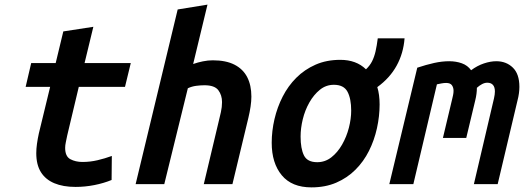

<svg xmlns="http://www.w3.org/2000/svg" viewBox="-20 -797 2280 831"><path d="M307 12Q253 12 215 -4Q177 -20 157 -52Q137 -84 137 -134Q137 -153 140 -174.5Q143 -196 148 -219L197 -421H91L115 -524H221L254 -661L384 -681L346 -524H546L521 -421H321L271 -211Q268 -196 265 -182Q262 -168 262 -157Q262 -120 284.5 -108Q307 -96 337 -96Q370 -96 402 -103.5Q434 -111 464 -122L463 -18Q429 -4 388.5 4Q348 12 307 12Z M567 0 749 -756 878 -777 816 -520Q836 -527 858 -531.5Q880 -536 901 -536Q958 -536 995 -517Q1032 -498 1050 -463Q1068 -428 1068 -379Q1068 -359 1064.5 -335.5Q1061 -312 1055 -287L986 0H862L926 -269Q931 -289 936 -311.5Q941 -334 941 -355Q941 -385 925 -406.5Q909 -428 865 -428Q848 -428 829 -425.5Q810 -423 793 -415L691 0Z M1328 14Q1243 14 1199.5 -38.5Q1156 -91 1156 -179Q1156 -230 1168 -281.5Q1180 -333 1203.5 -379Q1227 -425 1262.5 -460.5Q1298 -496 1345.5 -517Q1393 -538 1453 -538Q1522 -538 1564 -497Q1581 -513 1590.5 -532Q1600 -551 1605.5 -575Q1611 -599 1615 -631H1731Q1726 -566 1696.5 -512.5Q1667 -459 1613 -420Q1618 -404 1620.5 -385Q1623 -366 1623 -345Q1623 -294 1611.5 -242Q1600 -190 1577 -144Q1554 -98 1518.5 -62.5Q1483 -27 1435.5 -6.5Q1388 14 1328 14ZM1353 -95Q1387 -95 1414 -116Q1441 -137 1460.5 -171Q1480 -205 1490 -244Q1500 -283 1500 -318Q1500 -370 1484 -400Q1468 -430 1425 -430Q1391 -430 1364.5 -408.5Q1338 -387 1319 -353.5Q1300 -320 1290.5 -281Q1281 -242 1281 -206Q1281 -154 1295.5 -124.5Q1310 -95 1353 -95Z M1665 0 1786 -504Q1825 -517 1859 -524.5Q1893 -532 1924 -532Q1954 -532 1979 -523Q2004 -514 2019 -493Q2046 -513 2074.5 -522.5Q2103 -532 2128 -532Q2171 -532 2199.5 -504.5Q2228 -477 2228 -421Q2228 -408 2226 -393Q2224 -378 2220 -363L2134 0H2031L2118 -371Q2120 -379 2121 -387.5Q2122 -396 2122 -401Q2122 -420 2113.5 -429.5Q2105 -439 2089 -439Q2078 -439 2066.5 -433Q2055 -427 2044 -417Q2044 -391 2037 -363L1998 -200H1897L1937 -368Q1939 -376 1941 -385.5Q1943 -395 1943 -404Q1943 -418 1936 -428Q1929 -438 1911 -438Q1901 -438 1891 -436Q1881 -434 1871 -432L1769 0Z"/></svg>

Font: Ubuntu Sans Mono SemiBold
Style: Italic
Weight: 600
Italic angle: -13.5°
Monospace: yes
Designer: Dalton Maag Ltd
Foundry: Dalton Maag Ltd
Version: Version 1.006